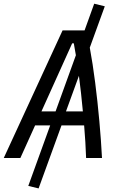

<svg xmlns="http://www.w3.org/2000/svg" viewBox="-40 -859 645 1044"><path d="M169.9 165.5 113.8 151.9 232.9 -177.2H150.9L70.8 0H-19.5L300.3 -693.8H419.9L472.2 -838.9L529.8 -824.7L448.2 -600.1Q464.4 -513.2 477.5 -409.9Q490.7 -306.6 500.2 -200.7Q509.8 -94.7 514.6 0H428.2Q426.8 -41.5 424.1 -86.2Q421.4 -130.9 417.5 -177.2H294.4ZM262.2 -253.4 372.6 -558.6Q367.2 -594.2 361.3 -623.5H352.5L185.5 -253.4ZM389.2 -446.8 318.8 -253.4H410.6Q401.4 -353 389.2 -446.8Z"/></svg>

Font: CaskaydiaCove NFP SemiLight
Style: Italic
Weight: 350
Italic angle: -10°
Designer: Aaron Bell
Foundry: Saja Typeworks
Version: Version 2111.001; VTT 6.35;Nerd Fonts 3.1.1